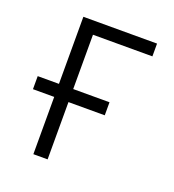

<svg xmlns="http://www.w3.org/2000/svg" viewBox="-101 -591 609 671"><g transform="rotate(20 204.0 -255.5)"><path d="M96.5 0V-511H370.5V-463.5H149.5V0ZM17.5 -213V-261.5H284.5V-213Z"/></g></svg>

Font: Overpass ExtraLight
Style: Regular
Weight: 250
Designer: Delve Withrington, Dave Bailey, Thomas Jockin
Foundry: Delve Fonts LLC
Version: Version 4.000